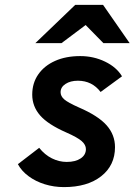

<svg xmlns="http://www.w3.org/2000/svg" viewBox="-20 -752 549 784"><path d="M241.2 12Q199.8 12 162.5 0.3Q125.2 -11.3 96.7 -32.5Q68.1 -53.6 53 -81.6L140 -148.4Q162.6 -120 191.9 -105.4Q221.2 -90.8 252.4 -90.8Q288.1 -90.8 309.5 -105.2Q330.8 -119.5 330.8 -143.2Q330.8 -160.6 313.6 -175.8Q296.4 -191 250.8 -211Q175.6 -244 143.6 -280.9Q111.6 -317.9 111.6 -365.6Q111.6 -412.7 136.2 -448.1Q160.8 -483.6 204.9 -503.3Q248.9 -523 307.6 -523Q362.2 -523 408.9 -500.4Q455.7 -477.9 478.2 -440.4L390.8 -376.4Q355.9 -422.4 298 -422.4Q267.5 -422.4 247.4 -409.2Q227.4 -396.1 227.4 -375.4Q227.4 -359.2 242.4 -346.1Q257.5 -333 301.8 -313.4Q381 -279.2 415.3 -240.4Q449.6 -201.6 449.6 -151.2Q449.6 -76.6 393.1 -32.3Q336.6 12 241.2 12ZM124.5 -576 287.1 -732H400.9L509.3 -576H402.1L329.7 -649.8L231.3 -576Z"/></svg>

Font: Overpass
Style: Italic
Weight: 400
Italic angle: -10°
Designer: Delve Withrington, Dave Bailey, Thomas Jockin
Foundry: Delve Fonts LLC
Version: Version 4.000